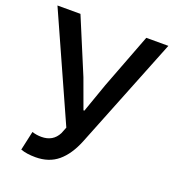

<svg xmlns="http://www.w3.org/2000/svg" viewBox="-136 -841 866 958"><g transform="rotate(20 297.0 -361.5)"><path d="M160.2 12.7Q113.3 12.7 81.1 1L103.5 -100.6Q127 -92.8 153.3 -92.8Q214.8 -92.8 241.2 -144.5L254.9 -178.7L4.9 -736.3H127L249 -444.3L305.7 -289.1H310.5L365.2 -444.3L476.6 -736.3H593.8L357.4 -143.6Q326.2 -66.4 278.8 -26.9Q231.4 12.7 160.2 12.7Z"/></g></svg>

Font: Gen Shin Gothic Medium
Style: Regular
Weight: 500
Designer: [Source Han Sans]
Ryoko NISHIZUKA  (kana & ideographs); Paul D. Hunt (Latin, Greek & Cyrillic); Wenlong ZHANG  (bopomofo
Version: Version 1.002.20150607